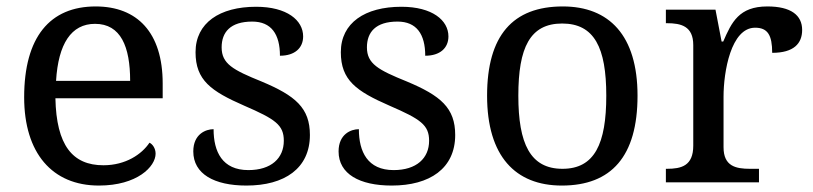

<svg xmlns="http://www.w3.org/2000/svg" viewBox="-20 -566 2525 596"><path d="M287 10C406 10 463 -49 463 -89C463 -106 453 -119 444 -123C420 -87 370 -53 301 -53C205 -53 155 -115 152 -261H485V-307C485 -465 406 -546 277 -546C135 -546 55 -451 55 -264C55 -91 142 10 287 10ZM154 -315C161 -430 201 -492 275 -492C355 -492 384 -421 384 -315Z M745 10C863 10 942 -43 942 -147C942 -231 897 -269 792 -313C703 -349 668 -368 668 -419C668 -466 695 -499 763 -499C822 -499 849 -460 849 -393C895 -393 921 -417 921 -453C921 -503 871 -545 775 -545C662 -545 587 -495 587 -404C587 -317 635 -283 738 -238C835 -196 861 -178 861 -129C861 -75 822 -38 751 -38C670 -38 643 -95 643 -165C619 -165 580 -150 580 -96C580 -26 645 10 745 10Z M1196 10C1314 10 1393 -43 1393 -147C1393 -231 1348 -269 1243 -313C1154 -349 1119 -368 1119 -419C1119 -466 1146 -499 1214 -499C1273 -499 1300 -460 1300 -393C1346 -393 1372 -417 1372 -453C1372 -503 1322 -545 1226 -545C1113 -545 1038 -495 1038 -404C1038 -317 1086 -283 1189 -238C1286 -196 1312 -178 1312 -129C1312 -75 1273 -38 1202 -38C1121 -38 1094 -95 1094 -165C1070 -165 1031 -150 1031 -96C1031 -26 1096 10 1196 10Z M1724 10C1878 10 1959 -81 1959 -269C1959 -456 1871 -546 1727 -546C1572 -546 1492 -456 1492 -269C1492 -81 1580 10 1724 10ZM1726 -42C1626 -42 1589 -120 1589 -269C1589 -418 1625 -493 1725 -493C1825 -493 1862 -418 1862 -269C1862 -120 1826 -42 1726 -42Z M2047 0H2336V-42H2308C2264 -42 2226 -50 2226 -109V-266C2226 -343 2249 -480 2324 -480C2363 -480 2377 -457 2377 -402C2444 -402 2470 -431 2470 -473C2470 -519 2435 -546 2362 -546C2274 -546 2251 -497 2225 -437H2220L2201 -536H2047V-494H2050C2094 -494 2132 -485 2132 -426V-114C2132 -51 2095 -42 2050 -42H2047Z"/></svg>

Font: Noto Serif Thai
Style: Regular
Weight: 400
Designer: Monotype Design Team
Foundry: Monotype Imaging Inc.
Version: Version 1.901